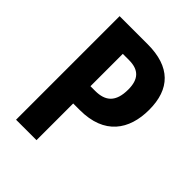

<svg xmlns="http://www.w3.org/2000/svg" viewBox="-203 -825 936 936"><g transform="rotate(45 264.5 -357.0)"><path d="M264 -714H71V0H212V-253H258C426 -253 496 -355 496 -493C496 -636 421 -714 264 -714ZM255 -595C323 -595 354 -561 354 -491C354 -405 315 -372 244 -372H212V-595Z"/></g></svg>

Font: Noto Sans Hebrew Condensed
Style: Bold
Weight: 700
Width: 3
Designer: Monotype Design Team
Foundry: Monotype Imaging Inc.
Version: Version 2.004